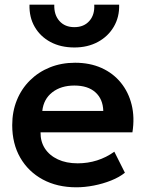

<svg xmlns="http://www.w3.org/2000/svg" viewBox="-20 -782 620 817"><path d="M305 15Q223.5 15 162 -18.2Q100.5 -51.5 66.2 -111Q32 -170.5 32 -249.5Q32 -307.5 51.8 -356Q71.5 -404.5 107.8 -440.2Q144 -476 192.8 -495.5Q241.5 -515 299.5 -515Q362.5 -515 412 -492.8Q461.5 -470.5 494.2 -430.2Q527 -390 540.2 -336.2Q553.5 -282.5 543.5 -219H152.5Q152 -179.5 171.2 -150Q190.5 -120.5 226.2 -103.8Q262 -87 310.5 -87Q353.5 -87 393 -99.5Q432.5 -112 466.5 -136.5L511.5 -47Q488 -28 453 -14Q418 0 379.2 7.5Q340.5 15 305 15ZM160 -310H419.5Q418 -360.5 386 -389.2Q354 -418 296.5 -418Q239.5 -418 202.5 -389.2Q165.5 -360.5 160 -310ZM296.5 -580Q238.5 -580 195 -603.2Q151.5 -626.5 127.8 -667.5Q104 -708.5 105.5 -762H211Q209.5 -719 232.8 -692.8Q256 -666.5 296.5 -666.5Q337 -666.5 360.2 -692.8Q383.5 -719 381 -762H487Q488.5 -709.5 464.2 -668.2Q440 -627 396.5 -603.5Q353 -580 296.5 -580Z"/></svg>

Font: Geologica Medium
Style: Regular
Weight: 500
Designer: Sindre Bremnes, Frode Helland
Foundry: Monokrom Skriftforlag AS
Version: Version 1.010;gftools[0.9.28]